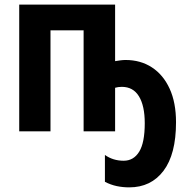

<svg xmlns="http://www.w3.org/2000/svg" viewBox="-20 -567 810 829"><path d="M477 -303Q489 -305 500.5 -306.5Q512 -308 522 -308Q587 -308 636 -276Q685 -244 712.5 -184Q740 -124 740 -39Q740 99 686 170.5Q632 242 538 242Q510 242 484 236.5Q458 231 433 218V102Q468 127 514 127Q557 127 581 88Q605 49 605 -35Q605 -110 580 -151Q555 -192 506 -192Q490 -192 477 -188V0H341V-436H198V0H63V-547H477Z"/></svg>

Font: Noto Sans Condensed
Style: Bold
Weight: 700
Width: 3
Designer: Monotype Design Team
Foundry: Monotype Imaging Inc.
Version: Version 2.013; ttfautohint (v1.8.4.7-5d5b)